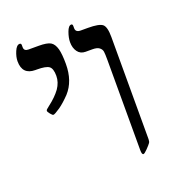

<svg xmlns="http://www.w3.org/2000/svg" viewBox="-112 -682 721 780"><g transform="rotate(-20 248.0 -291.5)"><path d="M340 -553Q388 -553 402.5 -541.5Q417 -530 417 -486V-44Q417 -33 413 -28Q409 -22 395.5 -8Q382 6 377 6Q370 6 370 -14V-403Q370 -429 368.5 -439.5Q367 -450 357.5 -457.5Q348 -465 328 -465H298Q276 -465 264 -481.5Q252 -498 252 -523Q252 -542 260.5 -565.5Q269 -589 281 -589Q287 -589 287 -580V-571Q287 -553 309 -553ZM57 -587Q64 -587 64 -579V-570Q64 -553 83 -553H127Q163 -553 178 -544.5Q193 -536 200 -511Q206 -488 206 -446Q206 -372 165 -327Q140 -301 119 -286Q94 -269 88 -269Q84 -269 76 -279Q68 -289 68 -293Q68 -297 72 -300L83 -309Q116 -334 135 -360Q153 -386 153 -414Q153 -446 139.5 -455.5Q126 -465 88 -465H81Q25 -465 25 -523Q25 -542 34.5 -564.5Q44 -587 57 -587Z"/></g></svg>

Font: Libra Serif Modern
Style: Regular
Weight: 400
Designer: Stefan Peev, Context Ltd
Foundry: Stefan Peev, Context Ltd
Version: Version 1.000